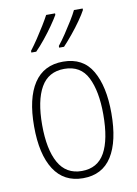

<svg xmlns="http://www.w3.org/2000/svg" viewBox="-87 -823 636 891"><g transform="rotate(-10 231.0 -378.0)"><path d="M413 -265Q413 -133 368 -61.5Q323 10 232 10Q142 10 95.5 -62Q49 -134 49 -266Q49 -398 95.5 -468.5Q142 -539 233 -539Q327 -539 370 -465Q413 -391 413 -265ZM87 -266Q87 -151 122.5 -87.5Q158 -24 232 -24Q306 -24 340.5 -85.5Q375 -147 375 -266Q375 -375 342.5 -440Q310 -505 233 -505Q158 -505 122.5 -443Q87 -381 87 -266ZM366 -759Q356 -740 336 -711.5Q316 -683 292.5 -654.5Q269 -626 250 -606H227V-614Q244 -635 263 -663.5Q282 -692 299 -719.5Q316 -747 325 -766H366ZM236 -759Q225 -740 205.5 -712Q186 -684 162.5 -655Q139 -626 119 -606H96V-614Q113 -636 132 -664.5Q151 -693 167.5 -720Q184 -747 194 -766H236Z"/></g></svg>

Font: Noto Sans Khmer Condensed ExtraLight
Style: Regular
Weight: 200
Width: 3
Designer: Danh Hong and the Monotype Design Team
Foundry: Monotype Imaging Inc.
Version: Version 2.004; ttfautohint (v1.8.4.7-5d5b)